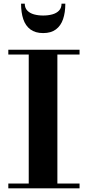

<svg xmlns="http://www.w3.org/2000/svg" viewBox="-20 -1019 476 1039"><path d="M25 0V-26H135.5V-724H25V-750H410.5V-724H290.5V-26H410.5V0ZM213.5 -840Q171 -840 144.5 -859.8Q118 -879.5 106 -915.2Q94 -951 94 -999H114Q114 -976 127.8 -961.8Q141.5 -947.5 164 -941.2Q186.5 -935 213.5 -935Q240.5 -935 263.2 -941.2Q286 -947.5 299.5 -961.8Q313 -976 313 -999H333.5Q333.5 -951 321.2 -915.2Q309 -879.5 282.5 -859.8Q256 -840 213.5 -840Z"/></svg>

Font: Bodoni Moda 9pt
Style: Bold
Weight: 700
Designer: Owen Earl
Foundry: indestructible type
Version: Version 2.005